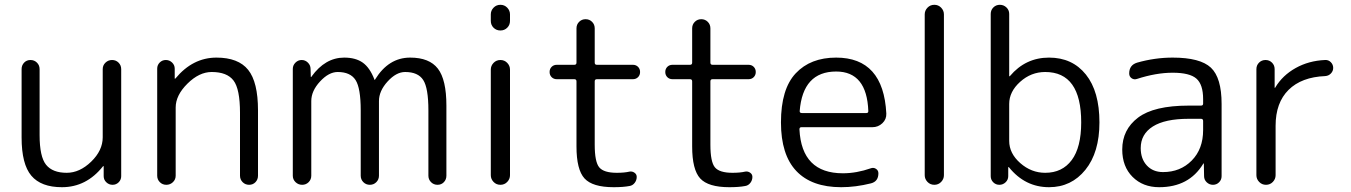

<svg xmlns="http://www.w3.org/2000/svg" viewBox="-20 -770 5630 800"><path d="M238 10Q151 10 110.5 -38Q70 -86 70 -197V-482Q70 -498 80.5 -509Q91 -520 107 -520Q123 -520 134 -509Q145 -498 145 -482V-207Q145 -117 172 -83.5Q199 -50 258 -50Q312 -50 360 -96.5Q408 -143 408 -198V-482Q408 -498 419.5 -509Q431 -520 447 -520Q463 -520 474 -509Q485 -498 485 -482V-36Q485 -21 474.5 -10.5Q464 0 449 0Q434 0 423 -10.5Q412 -21 412 -36V-77Q412 -78 411 -78Q410 -78 409 -77Q340 10 238 10Z M635 -38V-484Q635 -499 645.5 -509.5Q656 -520 671 -520Q686 -520 697 -509.5Q708 -499 708 -484V-443Q708 -442 709 -442Q710 -442 711 -443Q783 -530 882 -530Q973 -530 1014 -479Q1055 -428 1055 -310V-38Q1055 -22 1044.5 -11Q1034 0 1018 0Q1002 0 991 -11Q980 -22 980 -38V-300Q980 -399 953 -434.5Q926 -470 862 -470Q810 -470 761 -421.5Q712 -373 712 -322V-38Q712 -22 700.5 -11Q689 0 673 0Q657 0 646 -11Q635 -22 635 -38Z M1200 -38V-483Q1200 -498 1211 -509Q1222 -520 1237 -520Q1252 -520 1263 -509Q1274 -498 1274 -483L1275 -450Q1275 -449 1276 -449Q1278 -449 1278 -451Q1335 -530 1414 -530Q1462 -530 1491.5 -509Q1521 -488 1540 -439Q1540 -437 1541 -437Q1543 -437 1543 -439Q1599 -530 1689 -530Q1769 -530 1804.5 -484Q1840 -438 1840 -330V-38Q1840 -22 1829.5 -11Q1819 0 1803 0Q1787 0 1776 -11Q1765 -22 1765 -38V-310Q1765 -403 1743.5 -436.5Q1722 -470 1668 -470Q1631 -470 1595 -430.5Q1559 -391 1559 -349V-38Q1559 -22 1548 -11Q1537 0 1521 0Q1505 0 1494 -11Q1483 -22 1483 -38V-310Q1483 -403 1461.5 -436.5Q1440 -470 1387 -470Q1350 -470 1313.5 -430.5Q1277 -391 1277 -349V-38Q1277 -22 1266 -11Q1255 0 1239 0Q1223 0 1211.5 -11Q1200 -22 1200 -38Z M2025 -40V-480Q2025 -496 2036.5 -508Q2048 -520 2065 -520Q2082 -520 2093.5 -508Q2105 -496 2105 -480V-40Q2105 -24 2093.5 -12Q2082 0 2065 0Q2048 0 2036.5 -12Q2025 -24 2025 -40ZM2025 -683V-710Q2025 -726 2036.5 -738Q2048 -750 2065 -750Q2082 -750 2093.5 -738Q2105 -726 2105 -710V-683Q2105 -666 2093.5 -654.5Q2082 -643 2065 -643Q2048 -643 2036.5 -654.5Q2025 -666 2025 -683Z M2300 -440Q2287 -440 2278.5 -448.5Q2270 -457 2270 -470Q2270 -483 2278.5 -491.5Q2287 -500 2300 -500H2373Q2382 -500 2382 -509V-652Q2382 -668 2393 -679Q2404 -690 2420 -690Q2436 -690 2447 -679Q2458 -668 2458 -652V-509Q2458 -500 2467 -500H2617Q2630 -500 2638.5 -491.5Q2647 -483 2647 -470Q2647 -457 2638.5 -448.5Q2630 -440 2617 -440H2467Q2458 -440 2458 -431V-167Q2458 -95 2477 -72.5Q2496 -50 2550 -50Q2582 -50 2603 -55Q2614 -57 2623.5 -50.5Q2633 -44 2633 -33Q2633 -19 2624.5 -8Q2616 3 2603 5Q2577 10 2537 10Q2449 10 2415.5 -26.5Q2382 -63 2382 -160V-431Q2382 -440 2373 -440Z M2782 -440Q2769 -440 2760.5 -448.5Q2752 -457 2752 -470Q2752 -483 2760.5 -491.5Q2769 -500 2782 -500H2855Q2864 -500 2864 -509V-652Q2864 -668 2875 -679Q2886 -690 2902 -690Q2918 -690 2929 -679Q2940 -668 2940 -652V-509Q2940 -500 2949 -500H3099Q3112 -500 3120.5 -491.5Q3129 -483 3129 -470Q3129 -457 3120.5 -448.5Q3112 -440 3099 -440H2949Q2940 -440 2940 -431V-167Q2940 -95 2959 -72.5Q2978 -50 3032 -50Q3064 -50 3085 -55Q3096 -57 3105.5 -50.5Q3115 -44 3115 -33Q3115 -19 3106.5 -8Q3098 3 3085 5Q3059 10 3019 10Q2931 10 2897.5 -26.5Q2864 -63 2864 -160V-431Q2864 -440 2855 -440Z M3464 -472Q3325 -472 3312 -307Q3312 -299 3321 -299H3590Q3598 -299 3598 -307Q3592 -472 3464 -472ZM3485 10Q3362 10 3298 -57.5Q3234 -125 3234 -260Q3234 -399 3295.5 -464.5Q3357 -530 3464 -530Q3661 -530 3673 -297Q3674 -273 3656.5 -256.5Q3639 -240 3615 -240H3319Q3311 -240 3311 -231Q3320 -48 3492 -48Q3549 -48 3609 -69Q3620 -73 3630 -66.5Q3640 -60 3640 -48Q3640 -14 3609 -6Q3545 10 3485 10Z M3833 -40V-710Q3833 -726 3844.5 -738Q3856 -750 3873 -750Q3890 -750 3901.5 -738Q3913 -726 3913 -710V-40Q3913 -24 3901.5 -12Q3890 0 3873 0Q3856 0 3844.5 -12Q3833 -24 3833 -40Z M4185 -337V-183Q4185 -131 4231 -90.5Q4277 -50 4335 -50Q4406 -50 4445.5 -103Q4485 -156 4485 -260Q4485 -470 4335 -470Q4276 -470 4230.5 -429Q4185 -388 4185 -337ZM4108 -36V-712Q4108 -728 4119 -739Q4130 -750 4146 -750Q4162 -750 4173.5 -739Q4185 -728 4185 -712V-453Q4185 -452 4186 -452Q4187 -452 4188 -453Q4253 -530 4351 -530Q4448 -530 4504.5 -459.5Q4561 -389 4561 -260Q4561 -135 4502.5 -62.5Q4444 10 4351 10Q4251 10 4184 -73Q4183 -74 4182 -74Q4181 -74 4181 -73V-36Q4181 -21 4170 -10.5Q4159 0 4144 0Q4129 0 4118.5 -10.5Q4108 -21 4108 -36Z M4933 -275Q4834 -275 4783.5 -243Q4733 -211 4733 -153Q4733 -108 4758.5 -80.5Q4784 -53 4826 -53Q4898 -53 4945.5 -101Q4993 -149 4993 -228V-266Q4993 -275 4984 -275ZM4810 10Q4742 10 4699 -33Q4656 -76 4656 -147Q4656 -230 4722 -280Q4788 -330 4933 -330H4984Q4993 -330 4993 -338V-357Q4993 -418 4965 -442.5Q4937 -467 4866 -467Q4797 -467 4717 -441Q4705 -437 4695 -444Q4685 -451 4685 -464Q4685 -499 4718 -509Q4792 -530 4866 -530Q4981 -530 5025.5 -488Q5070 -446 5070 -337V-36Q5070 -21 5059.5 -10.5Q5049 0 5034 0Q5019 0 5008 -10.5Q4997 -21 4997 -36L4996 -88Q4996 -89 4995 -89Q4993 -89 4993 -87Q4934 10 4810 10Z M5215 -40V-482Q5215 -498 5226 -509Q5237 -520 5253 -520Q5269 -520 5280 -509Q5291 -498 5291 -482V-405Q5291 -404 5292 -404Q5294 -404 5294 -406Q5324 -456 5378.5 -486.5Q5433 -517 5501 -520Q5515 -521 5525 -511Q5535 -501 5535 -487Q5535 -474 5525.5 -464Q5516 -454 5502 -453Q5403 -449 5349 -395.5Q5295 -342 5295 -246V-40Q5295 -24 5283.5 -12Q5272 0 5255 0Q5238 0 5226.5 -12Q5215 -24 5215 -40Z"/></svg>

Font: Rounded Mplus 1c
Style: Regular
Weight: 400
Version: Version 1.059.20150529